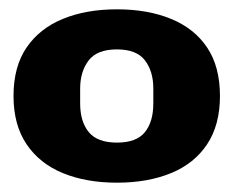

<svg xmlns="http://www.w3.org/2000/svg" viewBox="-20 -719 501 412"><path d="M231 -327Q165 -327 115 -347.5Q65 -368 37 -409.5Q9 -451 9 -513Q9 -576 37 -617Q65 -658 115 -678.5Q165 -699 231 -699Q297 -699 347 -678.5Q397 -658 424.5 -617Q452 -576 452 -513Q452 -451 424.5 -409.5Q397 -368 347 -347.5Q297 -327 231 -327ZM231 -413Q273 -413 291 -435.5Q309 -458 309 -497V-529Q309 -566 291 -589.5Q273 -613 231 -613Q188 -613 170 -589Q152 -565 152 -529V-497Q152 -458 170.5 -435.5Q189 -413 231 -413Z"/></svg>

Font: Archivo SemiBold SemiExpanded Black
Style: Regular
Weight: 900
Width: 6
Version: Version 2.001